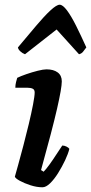

<svg xmlns="http://www.w3.org/2000/svg" viewBox="-20 -794 386 814"><path d="M160 0Q136 0 109.5 -8.5Q83 -17 64 -27.5Q45 -38 43 -45Q47 -59 57 -95Q67 -131 79 -176.5Q91 -222 102 -268Q113 -314 120 -350.5Q127 -387 127 -402Q127 -414 118.5 -418Q110 -422 97 -422H45Q45 -434 48 -446Q51 -458 53 -464Q67 -471 91.5 -479.5Q116 -488 140 -494Q164 -500 177 -500Q207 -500 224.5 -487Q242 -474 242 -449Q242 -421 222 -333.5Q202 -246 154 -73L165 -66Q175 -76 189.5 -96Q204 -116 218.5 -138.5Q233 -161 244 -177Q253 -177 262 -172.5Q271 -168 274 -163Q269 -142 256 -114.5Q243 -87 226.5 -60.5Q210 -34 192.5 -17Q175 0 160 0ZM86 -564Q75 -568 66 -576.5Q57 -585 56 -593Q98 -643 133 -684.5Q168 -726 194 -750Q220 -774 233 -774Q246 -774 264 -750Q282 -726 302.5 -685Q323 -644 346 -593Q340 -586 333.5 -576.5Q327 -567 315 -564L220 -669Z"/></svg>

Font: Texturina
Style: Bold Italic
Weight: 700
Italic angle: -11°
Designer: Guillermo Torres Carreño
Foundry: Omnibus-Type
Version: Version 1.002; ttfautohint (v1.8.3)